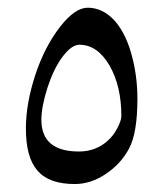

<svg xmlns="http://www.w3.org/2000/svg" viewBox="-20 -535 422 496"><path d="M46.9 -203.6C46.9 -104.5 84 -59.6 173.3 -59.6C200.2 -59.6 226.6 -67.9 252.4 -85C278.3 -102.1 298.3 -123.5 313 -150.4C327.6 -177.2 335 -220.2 335 -280.3C335 -320.8 329.6 -359.9 318.8 -397.9C296.9 -473.6 255.9 -515.1 206.5 -515.1C184.6 -515.1 160.6 -498.5 134.8 -465.3C108.9 -431.6 87.4 -390.6 71.3 -341.8C55.2 -292.5 46.9 -246.6 46.9 -203.6ZM184.1 -143.6C119.1 -143.6 86.9 -170.9 86.9 -225.6C86.9 -248.5 92.3 -275.9 102.5 -308.1C112.8 -339.8 125.5 -366.7 141.1 -387.7C156.7 -408.7 171.4 -419.4 185.1 -419.4C215.8 -419.4 241.7 -401.9 262.7 -366.2C283.2 -330.6 293.5 -287.1 293.5 -235.4C293.5 -227.5 290 -217.3 283.2 -204.1C276.4 -190.9 268.1 -180.2 258.8 -171.9C239.7 -154.3 214.8 -143.6 184.1 -143.6Z"/></svg>

Font: Noto Naskh Arabic
Style: Regular
Weight: 400
Designer: Monotype Design Team
Foundry: Monotype Imaging Inc.
Version: Version 1.07